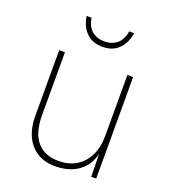

<svg xmlns="http://www.w3.org/2000/svg" viewBox="-136 -832 829 942"><g transform="rotate(20 278.0 -361.0)"><path d="M259 12Q179 12 132 -41Q85 -94 85 -189V-530H115V-202Q115 -111 154 -64.5Q193 -18 267 -18Q347 -18 394 -70.5Q441 -123 441 -213V-530H471V0H445L443 -119Q428 -56 380 -22Q332 12 259 12ZM278 -618Q225 -618 193.5 -649.5Q162 -681 154 -734H180Q186 -690 212.5 -668Q239 -646 278 -646Q317 -646 343.5 -668Q370 -690 376 -734H402Q394 -681 362.5 -649.5Q331 -618 278 -618Z"/></g></svg>

Font: Geist Thin
Style: Regular
Weight: 400
Designer: Basement.studio, Andrés Briganti, Mateo Zaragoza
Foundry: Basement.studio, Vercel, Andrés Briganti, Guido Ferreyra, Mateo Zaragoza
Version: Version 1.401